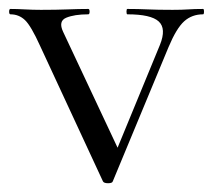

<svg xmlns="http://www.w3.org/2000/svg" viewBox="-23 -406 477 429"><path d="M430.8 -386Q432.8 -386 432.8 -380Q432.8 -374 430.8 -374Q405.8 -374 388.5 -358.4Q371.2 -342.8 353.6 -300.8L229 -0.8Q227.8 3.4 218.5 3.4Q209.2 3.4 207 -0.8L66.8 -303Q46.4 -348.2 32.8 -361.1Q19.2 -374 0.4 -374Q-2.6 -374 -2.6 -380Q-2.6 -386 0.4 -386Q15 -386 32.5 -385Q50 -384 68.6 -384Q103.2 -384 128.2 -385Q153.2 -386 174.2 -386Q177.2 -386 177.2 -380Q177.2 -374 174.2 -374Q143.2 -374 125 -366.4Q106.8 -358.8 118 -335L246 -62.6L217.4 -21.8L334.4 -305.8Q349 -342 331.7 -358Q314.4 -374 261.6 -374Q259.6 -374 259.6 -380Q259.6 -386 261.6 -386Q285.6 -386 307.1 -385Q328.6 -384 362.6 -384Q384.2 -384 397.7 -385Q411.2 -386 430.8 -386Z"/></svg>

Font: Cormorant Garamond Light
Style: Regular
Weight: 300
Designer: Christian Thalmann (Catharsis Fonts)
Foundry: Catharsis Fonts
Version: Version 4.001